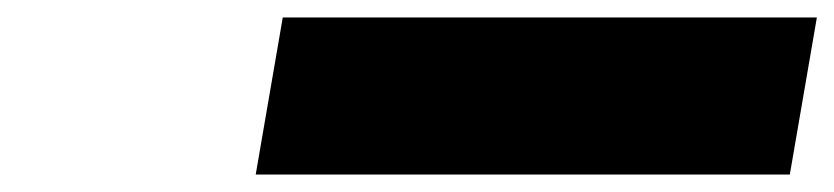

<svg xmlns="http://www.w3.org/2000/svg" viewBox="-20 -1151 956 220"><path d="M304 -1131 273 -951H885L916 -1131Z"/></svg>

Font: Hussar Dziwak
Style: Kur
Weight: 400
Version: Version 1.022